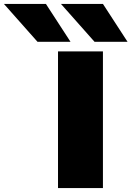

<svg xmlns="http://www.w3.org/2000/svg" viewBox="-202 -963 673 983"><path d="M95 0V-700H325V0ZM282 -749 110 -943H325L451 -749ZM-10 -749 -182 -943H33L159 -749Z"/></svg>

Font: Georama ExtraExtended
Style: Bold
Weight: 700
Width: 8
Designer: Jean-Baptiste Levee
Foundry: Production Type
Version: Version 1.000